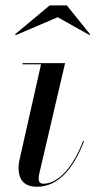

<svg xmlns="http://www.w3.org/2000/svg" viewBox="-20 -700 362 730"><path d="M199.5 -634.5 320.5 -566.5 322.5 -569.5 234 -679.5H169L37 -569.5L40 -566.5ZM299.5 -163 296 -164.5C261 -71 204.5 -1.5 145 -1.5C132 -1.5 127 -9.5 127 -20.5C127 -25.5 128 -32.5 129 -38.5L227.5 -460H65.5V-455.5H136L52.5 -85C51.5 -79 50.5 -68 50.5 -63C50.5 -13 74.5 10 121.5 10C203 10 261.5 -63 299.5 -163Z"/></svg>

Font: Bodoni* 36pt
Style: Italic
Weight: 400
Italic angle: -13°
Version: Version 2.3